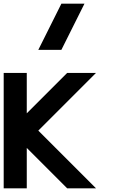

<svg xmlns="http://www.w3.org/2000/svg" viewBox="-20 -1020 665 1040"><path d="M125 -625V-406.2L343.8 -625H500L187.5 -312.5L500 0H343.8L125 -218.8V0H0V-625ZM312.5 -750H187.5L312.5 -1000H437.5Z"/></svg>

Font: CraftyPE
Style: Regular
Weight: 400
Designer: Erek Butcher
Foundry: Haunted Coop
Version: Version 0.018;April 4, 2024;FontCreator 15.0.0.2962 64-bit